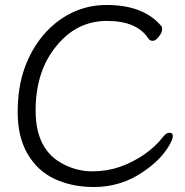

<svg xmlns="http://www.w3.org/2000/svg" viewBox="-20 -733 743 771"><path d="M660 -150Q626 -91 556 -44Q467 18 357 18Q270 18 200.5 -14Q131 -46 91 -114.5Q51 -183 51 -282Q51 -381 78 -457.5Q105 -534 153.5 -591.5Q202 -649 267 -681Q332 -713 408 -713Q557 -713 628 -628Q631 -624 631 -613.5Q631 -603 618 -586Q605 -569 593.5 -569Q582 -569 576 -578Q530 -649 409.5 -649Q289 -649 208 -550Q123 -449 123 -288.5Q123 -128 238 -72Q292 -45 350.5 -45Q409 -45 460 -62.5Q511 -80 558 -112Q605 -144 636 -185Q648 -200 661 -200Q674 -200 674 -187Q674 -174 660 -150Z"/></svg>

Font: ToneOZ-Pinyin-WenKai-Regular
Style: Regular
Weight: 400
Designer: Fontworks Inc.
Foundry: ToneOZ
Version: Version 0.240331